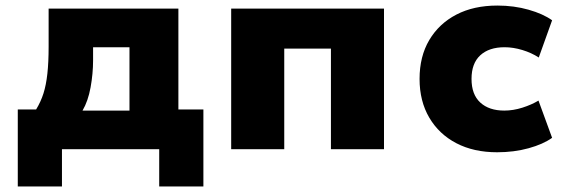

<svg xmlns="http://www.w3.org/2000/svg" viewBox="-20 -537 2034 691"><path d="M44 134V-143H110Q127 -171 136.5 -201Q146 -231 150.5 -272Q155 -313 155 -369V-506H622V-143H712V134H553V0H203V134ZM277 -139H446V-367H315V-320Q315 -272 306 -222.5Q297 -173 277 -139Z M812 0V-506H1362V0H1171V-362H1003V0Z M1769 11Q1685 11 1622.5 -21.5Q1560 -54 1525 -113.5Q1490 -173 1490 -253Q1490 -334 1525 -393Q1560 -452 1622.5 -484.5Q1685 -517 1770 -517Q1830 -517 1882.5 -502Q1935 -487 1967 -464L1919 -330Q1893 -347 1860 -357Q1827 -367 1796 -367Q1740 -367 1708.5 -338Q1677 -309 1677 -253Q1677 -197 1708.5 -168Q1740 -139 1795 -139Q1827 -139 1860 -149.5Q1893 -160 1918 -175L1967 -41Q1935 -18 1882.5 -3.5Q1830 11 1769 11Z"/></svg>

Font: Nunito Sans 7pt Black
Style: Regular
Weight: 900
Designer: Vernon Adams
Foundry: Vernon Adams
Version: Version 3.101;gftools[0.9.27]